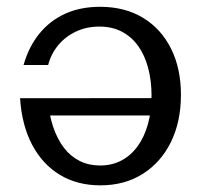

<svg xmlns="http://www.w3.org/2000/svg" viewBox="-20 -535 597 568"><path d="M276 -514.9Q349.2 -514.9 403 -482.4Q456.7 -449.9 486 -391.1Q515.3 -332.4 515.3 -254.7Q515.3 -175.2 485.6 -114.7Q455.9 -54.3 402.2 -20.5Q348.6 13.3 277 13.3Q208.8 13.3 157.3 -17.7Q105.9 -48.7 75.3 -106.3Q44.7 -163.9 39.3 -244.4H121.3Q124.8 -196.9 137.2 -159.9Q149.7 -122.9 169.5 -97.3Q189.4 -71.8 216.2 -58.6Q243 -45.4 276 -45.4Q311.1 -45.4 339.2 -60.2Q367.3 -75 387.1 -102.3Q406.9 -129.5 417.6 -167.7Q428.3 -205.8 428.3 -252.3Q428.3 -296.3 418.3 -333.8Q408.4 -371.2 389 -398.6Q369.5 -426 340.7 -441.2Q311.8 -456.4 273.9 -456.4Q236.1 -456.4 205 -441.7Q173.8 -427.1 152.4 -401.5Q131 -375.8 122.5 -342.8H49.7Q65.3 -397.3 96.7 -435.8Q128.1 -474.2 173.2 -494.6Q218.4 -514.9 276 -514.9ZM448.6 -244.8 460 -193.4H61.7L60.6 -244.4Z"/></svg>

Font: Russolo 10pt ExtraLight
Style: Regular
Weight: 200
Designer: Micah Stupak-Hahn
Version: Version 1.000